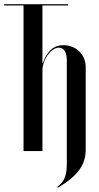

<svg xmlns="http://www.w3.org/2000/svg" viewBox="-23 -719 472 914"><path d="M301 -699H-3V-693H89V0H179V-384C179 -435 220 -492 257 -492C281 -492 295 -471 295 -432V63C295 126 278 149 249 171L252 175C345 119 385 69 385 -8V-400C385 -459 339 -504 279 -504C233 -504 202 -477 181 -419H179V-693H301Z"/></svg>

Font: Moniqa SemBd Display
Style: Regular
Weight: 600
Designer: Rajesh Rajput
Foundry: Rajesh Rajput
Version: Version 1.000